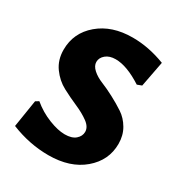

<svg xmlns="http://www.w3.org/2000/svg" viewBox="-159 -765 829 886"><g transform="rotate(30 255.0 -322.5)"><path d="M293 -655Q379 -655 467 -621L441 -485L417 -476Q335 -529 275 -529Q242 -529 222.5 -512.5Q203 -496 203 -474Q203 -453 223.5 -434.5Q244 -416 275 -403.5Q306 -391 342 -372Q378 -353 409 -332.5Q440 -312 460.5 -277Q481 -242 481 -197Q481 -109 411 -49.5Q341 10 226 10Q125 10 26 -30L49 -175L66 -185Q108 -150 157.5 -130.5Q207 -111 243 -111Q281 -111 300.5 -128Q320 -145 320 -168Q320 -194 291.5 -215Q263 -236 222.5 -253.5Q182 -271 141.5 -292.5Q101 -314 72.5 -353.5Q44 -393 44 -447Q44 -537 113.5 -596Q183 -655 293 -655Z"/></g></svg>

Font: Alegreya Sans SC ExtraBold
Style: Regular
Weight: 800
Designer: Juan Pablo del Peral
Foundry: Huerta Tipografica
Version: Version 2.007